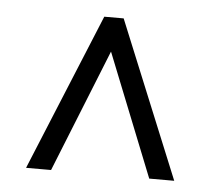

<svg xmlns="http://www.w3.org/2000/svg" viewBox="-36 -750 489 433"><g transform="rotate(5 208.0 -533.5)"><path d="M205.6 -633.8 94.2 -356H37.6L183.6 -710.9H227.5L373 -356H316.4Z"/></g></svg>

Font: Vazir Thin FD
Style: Thin-FD
Weight: 100
Designer: Saber Rastikerdar
Foundry: Saber Rastikerdar
Version: Version 30.0.0